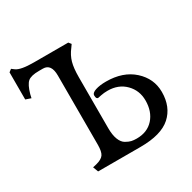

<svg xmlns="http://www.w3.org/2000/svg" viewBox="-152 -834 989 987"><g transform="rotate(-30 343.0 -340.5)"><path d="M409.2 0Q532.2 0 588.9 -50.8Q645.5 -101.6 645.5 -190.4Q645.5 -269.5 584.5 -324.7Q523.4 -379.9 422.9 -379.9Q385.7 -379.9 360.4 -371.6Q335 -363.3 335 -347.7Q335 -327.1 346.7 -327.1Q347.7 -327.1 366.2 -331.1Q384.8 -335 406.2 -335Q470.7 -335 510.7 -294.4Q550.8 -253.9 550.8 -194.3Q550.8 -128.9 514.2 -87.9Q477.5 -46.9 414.1 -46.9Q396.5 -46.9 383.3 -49.8Q370.1 -52.7 352.1 -63Q334 -73.2 323.7 -99.6Q313.5 -126 313.5 -166V-468.8Q313.5 -522.5 322.8 -555.7Q332 -588.9 355.5 -619.1L367.2 -635.7L355.5 -650.4H151.4Q74.2 -650.4 48.8 -668.9L33.2 -680.7L17.6 -668.9V-507.8L48.8 -497.1L53.7 -518.6Q67.4 -567.4 85.9 -583.5Q104.5 -599.6 152.3 -599.6H175.8Q224.6 -599.6 224.6 -530.3V-120.1Q224.6 -79.1 212.9 -62Q201.2 -44.9 167 -36.1L145.5 -31.2L157.2 0Z"/></g></svg>

Font: Kurale
Style: Regular
Weight: 400
Version: 1.0; ttfautohint (v1.3)